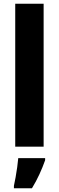

<svg xmlns="http://www.w3.org/2000/svg" viewBox="-20 -780 313 1021"><path d="M212 0H61V-760H212ZM220 72Q207 109 189.5 147Q172 185 150 221H54V208Q58 189 63 162.5Q68 136 71.5 109Q75 82 77 61H220Z"/></svg>

Font: Noto Sans Gujarati UI Condensed ExtraBold
Style: Regular
Weight: 800
Width: 3
Designer: Jelle Bosma - Monotype Design Team, Universal Thirst
Foundry: Monotype Imaging Inc.
Version: Version 2.106; ttfautohint (v1.8.4.7-5d5b)